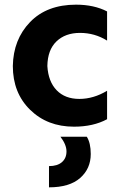

<svg xmlns="http://www.w3.org/2000/svg" viewBox="-20 -535 509 823"><path d="M369 125Q369 188 323.5 228Q278 268 190 268V177Q226 177 245.5 160Q265 143 265 114Q265 85 239 51H352Q369 78 369 125ZM297 8Q183 8 109 -64.5Q35 -137 35 -252Q37 -366 109 -440.5Q181 -515 306 -515Q383 -515 439 -486V-361Q386 -394 323 -394Q260 -394 222 -357.5Q184 -321 183 -252Q187 -185 223 -148Q259 -111 320 -111Q381 -111 439 -146V-24Q380 8 297 8Z"/></svg>

Font: Hind Vadodara
Style: Bold
Weight: 700
Designer: Hitesh Malaviya
Foundry: Indian Type Foundry
Version: Version 0.702;PS 1.0;hotconv 1.0.81;makeotf.lib2.5.63406